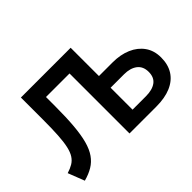

<svg xmlns="http://www.w3.org/2000/svg" viewBox="-124 -1001 1315 1315"><g transform="rotate(-45 533.5 -344.0)"><path d="M69 12.5 22.5 -107Q56.5 -117.5 80.2 -131.8Q104 -146 120 -170.5Q136 -195 145.2 -235.2Q154.5 -275.5 158.2 -337.2Q162 -399 162 -488V-700H644V-426H776.5Q852 -426 910.2 -401Q968.5 -376 1002 -328.8Q1035.5 -281.5 1035.5 -215Q1035.5 -146 1004.8 -98Q974 -50 915.5 -25Q857 0 773.5 0H514V-581H286V-493Q286 -385 279.2 -306Q272.5 -227 257.5 -172Q242.5 -117 217.2 -81Q192 -45 155.5 -23Q119 -1 69 12.5ZM644 -100.5H773Q835.5 -100.5 870.5 -126Q905.5 -151.5 905.5 -205Q905.5 -258.5 869.8 -285.8Q834 -313 774 -313H644Z"/></g></svg>

Font: Geologica EX Med
Style: Regular
Weight: 500
Designer: Sindre Bremnes, Frode Helland
Foundry: Monokrom Skriftforlag AS
Version: Version 1.010;gftools[0.9.28]